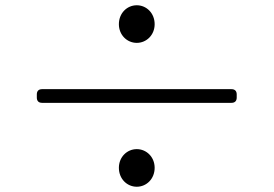

<svg xmlns="http://www.w3.org/2000/svg" viewBox="-20 -733 1040 730"><path d="M432 -641C432 -600 463 -570 500 -570C537 -570 568 -600 568 -641C568 -683 537 -713 500 -713C463 -713 432 -683 432 -641ZM140 -342H860C873 -342 880 -349 880 -362V-374C880 -387 873 -394 860 -394H140C127 -394 120 -387 120 -374V-362C120 -349 127 -342 140 -342ZM432 -95C432 -53 463 -23 500 -23C537 -23 568 -53 568 -95C568 -136 537 -166 500 -166C463 -166 432 -136 432 -95Z"/></svg>

Font: 寒蝉锦书宋
Style: Regular
Weight: 400
Designer: 寒蝉锦书宋{Warren} 思源宋体{Ryoko NISHIZUKA 西塚涼子 (kana & ideographs); Frank Grießhammer (Latin, Greek & Cyrillic); Wenlong ZHANG 
Foundry: Adobe & ChillType
Version: Version 2.000;Glyphs 3.1.1 (3135)